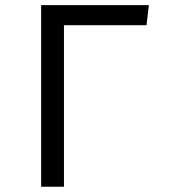

<svg xmlns="http://www.w3.org/2000/svg" viewBox="-20 -708 640 728"><path d="M544.5 -688.5 535.5 -612.5H222.5V0H136V-688.5Z"/></svg>

Font: Fira Code Light
Style: Regular
Weight: 400
Monospace: yes
Version: Version 5.002